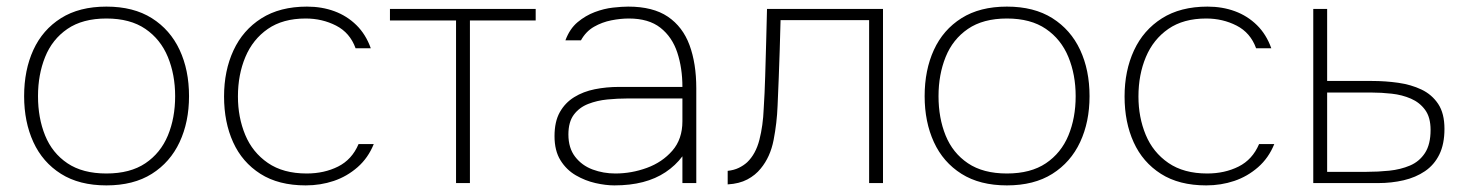

<svg xmlns="http://www.w3.org/2000/svg" viewBox="-20 -554 4441 581"><path d="M302 7Q220 7 164.5 -28Q109 -63 81 -124Q53 -185 53 -263Q53 -342 81 -403Q109 -464 164.5 -499Q220 -534 302 -534Q384 -534 439.5 -499Q495 -464 523.5 -403Q552 -342 552 -263Q552 -185 523.5 -124Q495 -63 439.5 -28Q384 7 302 7ZM302 -29Q374 -29 420 -60Q466 -91 488 -144Q510 -197 510 -263Q510 -328 488 -381.5Q466 -435 420 -466.5Q374 -498 302 -498Q230 -498 184 -466.5Q138 -435 116.5 -381.5Q95 -328 95 -263Q95 -197 116.5 -144Q138 -91 184 -60Q230 -29 302 -29Z M905 7Q823 7 768 -28Q713 -63 685.5 -123.5Q658 -184 658 -262Q658 -340 686.5 -401.5Q715 -463 771 -498.5Q827 -534 909 -534Q954 -534 992 -520Q1030 -506 1058.5 -478Q1087 -450 1102 -408H1056Q1039 -455 997 -476.5Q955 -498 905 -498Q836 -498 790.5 -466.5Q745 -435 722.5 -381.5Q700 -328 700 -262Q700 -199 722 -146Q744 -93 790.5 -61Q837 -29 908 -29Q961 -29 1003 -50Q1045 -71 1065 -118H1111Q1094 -76 1062 -48Q1030 -20 990 -6.5Q950 7 905 7Z M1360 0V-492H1160V-527H1601V-492H1402V0Z M1839 7Q1813 7 1782 0Q1751 -7 1722.5 -23.5Q1694 -40 1676 -69Q1658 -98 1658 -142Q1658 -186 1674 -214.5Q1690 -243 1717.5 -260Q1745 -277 1780 -284Q1815 -291 1853 -291H2045Q2045 -348 2029.5 -395Q2014 -442 1978.5 -470Q1943 -498 1883 -498Q1858 -498 1830 -492.5Q1802 -487 1777.5 -473Q1753 -459 1738 -432H1691Q1704 -467 1728 -487Q1752 -507 1780 -517.5Q1808 -528 1835 -531Q1862 -534 1881 -534Q1956 -534 2001 -503.5Q2046 -473 2066.5 -417.5Q2087 -362 2087 -287V0H2045V-81Q2024 -53 1994 -33Q1964 -13 1925.5 -3Q1887 7 1839 7ZM1842 -29Q1891 -29 1937.5 -46Q1984 -63 2014.5 -98Q2045 -133 2045 -187V-256H1878Q1849 -256 1818 -253Q1787 -250 1760 -239.5Q1733 -229 1716.5 -207Q1700 -185 1700 -147Q1700 -106 1720.5 -79.5Q1741 -53 1773.5 -41Q1806 -29 1842 -29Z M2182 4V-37Q2201 -39 2215.5 -46Q2230 -53 2241 -63Q2267 -88 2278 -131Q2289 -174 2291 -225Q2294 -271 2295.5 -323.5Q2297 -376 2298.5 -428.5Q2300 -481 2301 -527H2652V0H2610V-493H2342Q2341 -447 2339.5 -403.5Q2338 -360 2336.5 -318Q2335 -276 2333 -234Q2331 -182 2321 -130.5Q2311 -79 2282 -44Q2266 -24 2241.5 -11Q2217 2 2182 4Z M3027 7Q2945 7 2889.5 -28Q2834 -63 2806 -124Q2778 -185 2778 -263Q2778 -342 2806 -403Q2834 -464 2889.5 -499Q2945 -534 3027 -534Q3109 -534 3164.5 -499Q3220 -464 3248.5 -403Q3277 -342 3277 -263Q3277 -185 3248.5 -124Q3220 -63 3164.5 -28Q3109 7 3027 7ZM3027 -29Q3099 -29 3145 -60Q3191 -91 3213 -144Q3235 -197 3235 -263Q3235 -328 3213 -381.5Q3191 -435 3145 -466.5Q3099 -498 3027 -498Q2955 -498 2909 -466.5Q2863 -435 2841.5 -381.5Q2820 -328 2820 -263Q2820 -197 2841.5 -144Q2863 -91 2909 -60Q2955 -29 3027 -29Z M3630 7Q3548 7 3493 -28Q3438 -63 3410.5 -123.5Q3383 -184 3383 -262Q3383 -340 3411.5 -401.5Q3440 -463 3496 -498.5Q3552 -534 3634 -534Q3679 -534 3717 -520Q3755 -506 3783.5 -478Q3812 -450 3827 -408H3781Q3764 -455 3722 -476.5Q3680 -498 3630 -498Q3561 -498 3515.5 -466.5Q3470 -435 3447.5 -381.5Q3425 -328 3425 -262Q3425 -199 3447 -146Q3469 -93 3515.5 -61Q3562 -29 3633 -29Q3686 -29 3728 -50Q3770 -71 3790 -118H3836Q3819 -76 3787 -48Q3755 -20 3715 -6.5Q3675 7 3630 7Z M3954 0V-527H3996V-309H4132Q4172 -309 4211 -303.5Q4250 -298 4281.5 -283Q4313 -268 4332 -239.5Q4351 -211 4351 -164Q4351 -118 4335.5 -86.5Q4320 -55 4292 -36Q4264 -17 4227.5 -8.5Q4191 0 4150 0ZM3996 -34H4115Q4150 -34 4184 -37.5Q4218 -41 4246.5 -53Q4275 -65 4292 -91Q4309 -117 4309 -161Q4309 -199 4292.5 -221.5Q4276 -244 4249.5 -255.5Q4223 -267 4191.5 -270.5Q4160 -274 4130 -274H3996Z"/></svg>

Font: Onest Thin
Style: Regular
Weight: 250
Designer: Dmitri Voloshin, Andrey Kudryavtsev
Foundry: Dmitri Voloshin, Andrey Kudryavtsev
Version: Version 1.000;gftools[0.9.33]